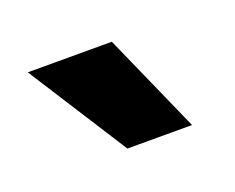

<svg xmlns="http://www.w3.org/2000/svg" viewBox="-46 -835 375 307"><g transform="rotate(-20 141.5 -681.5)"><path d="M128 -597 20 -766H163L238 -597Z"/></g></svg>

Font: Bricolage Grotesque
Style: Bold
Weight: 700
Designer: Mathieu Triay
Foundry: Atelier Triay
Version: Version 1.001;gftools[0.9.33.dev8+g029e19f]